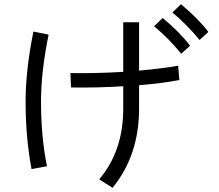

<svg xmlns="http://www.w3.org/2000/svg" viewBox="-20 -853 1040 912"><path d="M451.2 -1Q565.4 -135.7 565.4 -336.9V-443.4Q441.4 -435.5 317.4 -437.5L314.5 -505.9Q434.6 -503.9 565.4 -511.7V-747.1H640.6V-517.6Q757.8 -528.3 826.2 -541L832 -472.7Q747.1 -457 640.6 -448.2V-336.9Q640.6 -115.2 514.6 39.1ZM101.6 -372.1Q101.6 -519.5 138.7 -703.1L210.9 -688.5Q174.8 -511.7 174.8 -372.1Q174.8 -203.1 203.1 -63.5L129.9 -49.8Q101.6 -198.2 101.6 -372.1ZM798.8 -793.9 839.8 -833Q924.8 -761.7 969.7 -701.2L927.7 -663.1Q871.1 -733.4 798.8 -793.9ZM711.9 -728.5 752.9 -767.6Q837.9 -696.3 882.8 -635.7L840.8 -597.7Q784.2 -668 711.9 -728.5Z"/></svg>

Font: Gothic A1
Style: Regular
Weight: 400
Designer: HanYang I&C Co.,Ltd.
Foundry: HanYang I&C Co.,Ltd.
Version: Version 2.50